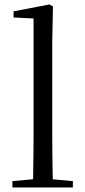

<svg xmlns="http://www.w3.org/2000/svg" viewBox="-20 -825 374 845"><path d="M34.6 0V-27.8L151.5 -38.6H183.1L300.7 -27.8V0ZM124.7 0Q125.7 -31.5 126.2 -70.8Q126.7 -110.1 127.2 -151.5Q127.7 -192.9 127.7 -228.5V-743.7L39.7 -748.1V-775.1L198.1 -805.5L213.1 -796.5L209.9 -641V-228.5Q209.9 -192.9 210.4 -151.5Q210.9 -110.1 211.5 -70.8Q212.1 -31.5 213.1 0Z"/></svg>

Font: Noto Serif KR ExtraLight
Style: Regular
Weight: 200
Designer: Ryoko NISHIZUKA 西塚涼子 (kana & ideographs); Frank Grießhammer (Latin, Greek & Cyrillic); Wenlong ZHANG 张文龙 (bopomofo); San
Foundry: Adobe
Version: Version 2.002-H1;hotconv 1.1.0;makeotfexe 2.6.0